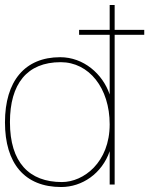

<svg xmlns="http://www.w3.org/2000/svg" viewBox="-20 -742 601 772"><path d="M20 -251C20 -404 88 -492 224 -492C338 -492 421 -388 421 -242C421 -89 316 -10 229 -10C97 -10 20 -89 20 -251ZM298 -602H421V-362C393 -445 316 -512 222 -512C80 -512 0 -416 0 -250C0 -85 79 10 226 10C310 10 390 -44 421 -134V0H441V-602H560V-622H441V-722H421V-622H298Z"/></svg>

Font: Perun Thin
Style: Regular
Weight: 100
Foundry: Copyright (c) Stefan Peev, Context Ltd, 2016
Version: Version 1.089